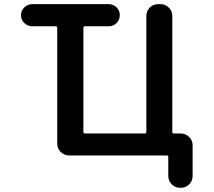

<svg xmlns="http://www.w3.org/2000/svg" viewBox="-20 -774 1040 932"><path d="M854.5 137.7Q831.1 137.7 814 121.1Q796.9 104.5 796.9 80.1V-11.7Q796.9 -19.5 790 -19.5H315.4Q292 -19.5 274.9 -36.1Q257.8 -52.7 257.8 -77.1V-638.7Q257.8 -646.5 250 -646.5H136.7Q114.3 -646.5 98.1 -662.1Q82 -677.7 82 -700.2Q82 -722.7 98.1 -738.3Q114.3 -753.9 136.7 -753.9H507.8Q530.3 -753.9 545.9 -738.3Q561.5 -722.7 561.5 -700.2Q561.5 -677.7 545.9 -662.1Q530.3 -646.5 507.8 -646.5H392.6Q384.8 -646.5 384.8 -638.7V-133.8Q384.8 -126 392.6 -126H682.6Q690.4 -126 690.4 -133.8V-696.3Q690.4 -720.7 707 -737.3Q723.6 -753.9 748 -753.9H758.8Q782.2 -753.9 799.3 -737.3Q816.4 -720.7 816.4 -696.3V-133.8Q816.4 -126 824.2 -126H857.4Q880.9 -126 897.9 -109.4Q915 -92.8 915 -68.4V80.1Q915 104.5 897.9 121.1Q880.9 137.7 857.4 137.7Z"/></svg>

Font: Rounded Mgen+ 2m medium
Style: Regular
Weight: 500
Designer: [Source Han Sans]
Ryoko NISHIZUKA  (kana & ideographs); Paul D. Hunt (Latin, Greek & Cyrillic); Wenlong ZHANG  (bopomofo
Version: Version 1.059.20150602